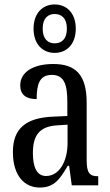

<svg xmlns="http://www.w3.org/2000/svg" viewBox="-20 -834 494 864"><path d="M226 -596C279 -596 321 -634 321 -705C321 -776 279 -814 226 -814C173 -814 131 -776 131 -705C131 -634 173 -596 226 -596ZM226 -639C197 -639 172 -657 172 -705C172 -753 197 -771 226 -771C256 -771 281 -753 281 -705C281 -657 256 -639 226 -639ZM159 10C226 10 251 -31 285 -88H291L303 0H422V-41H419C383 -41 370 -57 370 -113V-372C370 -499 319 -546 220 -546C130 -546 71 -510 71 -450C71 -409 96 -388 145 -388C145 -453 157 -497 213 -497C272 -497 283 -448 283 -373V-312L218 -309C97 -304 38 -256 38 -150C38 -41 92 10 159 10ZM187 -42C146 -42 128 -82 128 -144C128 -223 155 -265 238 -270L284 -273V-191C284 -106 246 -42 187 -42Z"/></svg>

Font: Noto Serif Sinhala ExtraCondensed
Style: Regular
Weight: 400
Width: 2
Designer: Jelle Bosma - Monotype Design Team
Foundry: Monotype Imaging Inc.
Version: Version 2.007